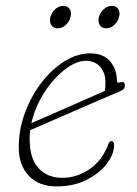

<svg xmlns="http://www.w3.org/2000/svg" viewBox="-20 -644 480 671"><path d="M378.5 -136Q378.5 -105.5 353.5 -72.2Q328.5 -39 283.2 -15.8Q238 7.5 177.5 7.5Q116 7.5 80.8 -29.5Q45.5 -66.5 45.5 -130Q45.5 -191 67 -249.2Q88.5 -307.5 124.5 -354.5Q160.5 -401.5 205 -429.5Q249.5 -457.5 295.5 -457.5Q341 -457.5 364.8 -429.8Q388.5 -402 388.5 -362Q388.5 -352.5 400.5 -356Q416.5 -361.5 416.5 -344Q416.5 -332.5 401.5 -326Q365 -310.5 317.8 -290Q270.5 -269.5 223.2 -249Q176 -228.5 138.8 -212.2Q101.5 -196 85.5 -189Q83.5 -174 83.5 -160Q83.5 -89 115 -55.8Q146.5 -22.5 197.5 -22.5Q248 -22.5 292.5 -52.5Q337 -82.5 358.5 -140Q362.5 -151 369.5 -151Q378.5 -151 378.5 -136ZM279.5 -431.5Q253.5 -431.5 224.5 -413.5Q195.5 -395.5 168 -364.8Q140.5 -334 119.8 -294.8Q99 -255.5 89.5 -213.5Q107.5 -221.5 138.5 -235Q169.5 -248.5 206.5 -264.8Q243.5 -281 280.2 -297.2Q317 -313.5 346.5 -326.5Q348.5 -337.5 348.5 -355Q348.5 -390 329.8 -410.8Q311 -431.5 279.5 -431.5ZM181.5 -545Q166 -545 159 -556.8Q152 -568.5 156 -584.5Q160.5 -600.5 173.2 -612Q186 -623.5 202 -623.5Q217 -623.5 224 -612Q231 -600.5 226.5 -584.5Q222.5 -568.5 209.8 -556.8Q197 -545 181.5 -545ZM351 -545Q335.5 -545 328.5 -556.8Q321.5 -568.5 325.5 -584.5Q330 -600.5 342.8 -612Q355.5 -623.5 371.5 -623.5Q386.5 -623.5 393.5 -612Q400.5 -600.5 396 -584.5Q392 -568.5 379.2 -556.8Q366.5 -545 351 -545Z"/></svg>

Font: Fraunces 9pt SuperSoft Thin
Style: Italic
Weight: 100
Italic angle: -16°
Version: Version 1.000;[0bf87f6ff]